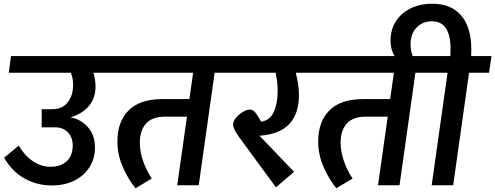

<svg xmlns="http://www.w3.org/2000/svg" viewBox="-20 -991 2649 1027"><path d="M627 -602H480Q491 -562 491 -528Q491 -466 455.5 -424Q420 -382 357 -363Q412 -354 450 -311Q488 -268 488 -202Q488 -143 458.5 -96.5Q429 -50 376.5 -24.5Q324 1 257 1Q179 1 112.5 -35.5Q46 -72 2 -147L80 -212Q114 -156 157.5 -127.5Q201 -99 251 -99Q305 -99 337 -129Q369 -159 369 -212Q369 -255 343.5 -282.5Q318 -310 274 -310H203V-407H261Q313 -407 342 -443.5Q371 -480 371 -536Q371 -574 359 -602H27L39 -691H639Z M1235 -602H1128L1043 0H928L980 -367H863Q794 -367 761 -330Q728 -293 728 -228Q728 -180 745.5 -129.5Q763 -79 792 -36L705 16Q665 -33 636.5 -98.5Q608 -164 608 -234Q608 -341 668.5 -401Q729 -461 849 -461H993L1013 -602H585L598 -691H1248Z M1702 -602H1562Q1579 -539 1579 -483Q1579 -279 1368 -265L1553 -72L1456 11L1258 -259Q1227 -302 1227 -324Q1227 -343 1242.5 -361.5Q1258 -380 1279.5 -392.5Q1301 -405 1316 -405Q1333 -405 1346 -389Q1359 -373 1377 -340Q1424 -347 1444.5 -392.5Q1465 -438 1465 -505Q1465 -555 1454 -602H1192L1205 -691H1715Z M2309 -602H2202L2117 0H2002L2054 -367H1937Q1868 -367 1835 -330Q1802 -293 1802 -228Q1802 -180 1819.5 -129.5Q1837 -79 1866 -36L1779 16Q1739 -33 1710.5 -98.5Q1682 -164 1682 -234Q1682 -341 1742.5 -401Q1803 -461 1923 -461H2067L2087 -602H1659L1672 -691H2322Z M2596 -602H2489L2404 0H2289L2374 -602H2268L2281 -691H2389Q2390 -704 2390 -728Q2390 -877 2291 -877Q2240 -877 2208 -843.5Q2176 -810 2176 -752Q2176 -714 2193 -677L2115 -663Q2069 -703 2069 -775Q2069 -831 2096.5 -875.5Q2124 -920 2175 -945.5Q2226 -971 2292 -971Q2394 -971 2447.5 -907.5Q2501 -844 2501 -726Q2501 -703 2500 -691H2609Z"/></svg>

Font: FiraGO Medium
Style: Italic
Weight: 500
Italic angle: -8°
Designer: bBox Type GmbH
Foundry: bBox Type GmbH
Version: Version 1.001